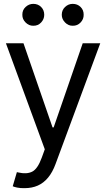

<svg xmlns="http://www.w3.org/2000/svg" viewBox="-20 -770 550 994"><path d="M107.4 204.1Q85.9 204.6 69.3 201.2Q52.7 197.8 45.9 194.3L67.4 121.1L75.7 123Q117.7 132.8 146.2 118.9Q174.8 105 196.3 45.9L211.9 2.9L10.7 -545.9H101.6L252 -110.4H257.8L408.2 -545.9H499L267.6 79.1Q252 121.6 229 149.4Q206.1 177.2 175.8 190.7Q145.5 204.1 107.4 204.1ZM152.3 -636.7Q129.9 -636.2 112.5 -653.6Q95.2 -670.9 95.7 -693.4Q95.2 -717.8 112.5 -733.9Q129.9 -750 152.3 -750Q176.8 -750 192.9 -733.9Q209 -717.8 209 -693.4Q209 -670.9 192.9 -653.6Q176.8 -636.2 152.3 -636.7ZM356.4 -636.7Q334 -636.2 316.9 -653.6Q299.8 -670.9 299.8 -693.4Q299.8 -717.8 316.9 -733.9Q334 -750 356.4 -750Q380.9 -750 397.2 -733.9Q413.6 -717.8 413.1 -693.4Q413.6 -670.9 397.2 -653.6Q380.9 -636.2 356.4 -636.7Z"/></svg>

Font: Inter Tight
Style: Regular
Weight: 400
Designer: Rasmus Andersson
Foundry: rsms
Version: Version 3.002